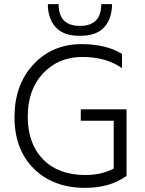

<svg xmlns="http://www.w3.org/2000/svg" viewBox="-20 -899 701 927"><path d="M521 -879Q521 -811 484 -768.5Q447 -726 366 -726Q285 -726 248 -768.5Q211 -811 211 -879H263Q263 -774 366 -774Q469 -774 469 -879ZM391 8Q237 8 143.5 -84.5Q50 -177 50 -333.5Q50 -490 141.5 -588Q233 -686 373 -686Q492 -686 569 -639V-570Q492 -624 377.5 -624Q263 -624 188.5 -545.5Q114 -467 114 -336Q114 -205 188 -129.5Q262 -54 392 -54Q469 -54 529 -85V-316H370V-371H591V-50Q512 8 391 8Z"/></svg>

Font: Hind Mysuru Light
Style: Regular
Weight: 300
Designer: Manushi Parikh, Hitesh Malaviya
Foundry: Indian Type Foundry
Version: Version 0.703;PS 1.0;hotconv 1.0.86;makeotf.lib2.5.63406